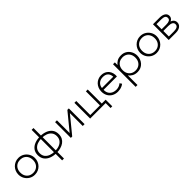

<svg xmlns="http://www.w3.org/2000/svg" viewBox="352 -2324 4138 4138"><g transform="rotate(-45 2421.0 -255.0)"><path d="M293 15Q220.5 15 163.2 -19.8Q106 -54.5 73 -112.5Q40 -170.5 40 -240Q40 -292 59 -338.2Q78 -384.5 112.2 -419.8Q146.5 -455 192.5 -475Q238.5 -495 293 -495Q365.5 -495 422.8 -460.2Q480 -425.5 513 -367.5Q546 -309.5 546 -240Q546 -188 527 -141.8Q508 -95.5 474 -60.2Q440 -25 393.8 -5Q347.5 15 293 15ZM293 -39Q349.5 -39 393 -63.8Q436.5 -88.5 461.2 -133.5Q486 -178.5 486 -240Q486 -301.5 461.2 -346.8Q436.5 -392 393 -416.5Q349.5 -441 293 -441Q236.5 -441 193 -416.5Q149.5 -392 124.8 -346.8Q100 -301.5 100 -240Q100 -178.5 124.8 -133.5Q149.5 -88.5 193 -63.8Q236.5 -39 293 -39Z M924 210V-720H980V210ZM952 13Q861.5 13 788.8 -15.2Q716 -43.5 673.5 -99.8Q631 -156 631 -240Q631 -324.5 673.5 -380.8Q716 -437 788.8 -465Q861.5 -493 952 -493Q1043 -493 1116 -465Q1189 -437 1231.5 -380.8Q1274 -324.5 1274 -240Q1274 -177 1249.5 -129.5Q1225 -82 1181 -50.5Q1137 -19 1078.5 -3Q1020 13 952 13ZM953 -38Q1028.5 -38 1087.5 -60.5Q1146.5 -83 1180.2 -127.8Q1214 -172.5 1214 -240Q1214 -307.5 1179.2 -352.5Q1144.5 -397.5 1085 -419.8Q1025.5 -442 951 -442Q877 -442 818 -419.8Q759 -397.5 724.5 -352.5Q690 -307.5 690 -240Q690 -172.5 724.5 -127.8Q759 -83 818.5 -60.5Q878 -38 953 -38Z M1399 0V-480H1455V-92L1773 -480H1818V0H1762V-392L1441 0Z M1988 0V-480H2044V-52H2338V-480H2394V0ZM2460 150V0H2354V-52H2512V150Z M2824 15Q2749 15 2691.5 -16.8Q2634 -48.5 2601.5 -105.5Q2569 -162.5 2569 -238Q2569 -293 2587.5 -340Q2606 -387 2639.5 -421.8Q2673 -456.5 2717.8 -475.8Q2762.5 -495 2815 -495Q2870.5 -495 2914.2 -475.2Q2958 -455.5 2987.2 -420Q3016.5 -384.5 3030 -337Q3043.5 -289.5 3038 -234H2631Q2628 -175.5 2651.5 -131.8Q2675 -88 2721 -63.5Q2767 -39 2831 -39Q2869.5 -39 2907.8 -52.8Q2946 -66.5 2973 -92L3005.5 -45Q2981 -24.5 2950.5 -11Q2920 2.5 2887.8 8.8Q2855.5 15 2824 15ZM2633 -286H2978Q2975 -359.5 2934 -400.2Q2893 -441 2815 -441Q2739.5 -441 2690.5 -400.2Q2641.5 -359.5 2633 -286Z M3164.5 210V-480H3220.5V-399Q3252 -440.5 3299.5 -467.8Q3347 -495 3423.5 -495Q3496 -495 3550.8 -460.2Q3605.5 -425.5 3636 -367.5Q3666.5 -309.5 3666.5 -240Q3666.5 -188 3649 -141.8Q3631.5 -95.5 3599.2 -60.2Q3567 -25 3522.5 -5Q3478 15 3423.5 15Q3352.5 15 3302.2 -12.5Q3252 -40 3220.5 -84V210ZM3413.5 -39Q3470 -39 3513.5 -63.8Q3557 -88.5 3581.8 -133.5Q3606.5 -178.5 3606.5 -240Q3606.5 -301.5 3581.8 -346.8Q3557 -392 3513.5 -416.5Q3470 -441 3413.5 -441Q3357 -441 3313.5 -416.5Q3270 -392 3245.2 -346.8Q3220.5 -301.5 3220.5 -240Q3220.5 -178.5 3245.2 -133.5Q3270 -88.5 3313.5 -63.8Q3357 -39 3413.5 -39Z M4004.5 15Q3932 15 3874.8 -19.8Q3817.5 -54.5 3784.5 -112.5Q3751.5 -170.5 3751.5 -240Q3751.5 -292 3770.5 -338.2Q3789.5 -384.5 3823.8 -419.8Q3858 -455 3904 -475Q3950 -495 4004.5 -495Q4077 -495 4134.2 -460.2Q4191.5 -425.5 4224.5 -367.5Q4257.5 -309.5 4257.5 -240Q4257.5 -188 4238.5 -141.8Q4219.5 -95.5 4185.5 -60.2Q4151.5 -25 4105.2 -5Q4059 15 4004.5 15ZM4004.5 -39Q4061 -39 4104.5 -63.8Q4148 -88.5 4172.8 -133.5Q4197.5 -178.5 4197.5 -240Q4197.5 -301.5 4172.8 -346.8Q4148 -392 4104.5 -416.5Q4061 -441 4004.5 -441Q3948 -441 3904.5 -416.5Q3861 -392 3836.2 -346.8Q3811.5 -301.5 3811.5 -240Q3811.5 -178.5 3836.2 -133.5Q3861 -88.5 3904.5 -63.8Q3948 -39 4004.5 -39Z M4382.5 0V-480H4586.5Q4664 -480 4713.8 -448.2Q4763.5 -416.5 4763.5 -355Q4763.5 -331 4753 -309.5Q4742.5 -288 4722.2 -271.8Q4702 -255.5 4672.5 -247L4671.5 -259Q4728 -247 4755.8 -214.5Q4783.5 -182 4783.5 -136Q4783.5 -94 4761 -63.5Q4738.5 -33 4697.2 -16.5Q4656 0 4600.5 0ZM4438.5 -52H4592.5Q4656.5 -52 4692 -72.8Q4727.5 -93.5 4727.5 -136Q4727.5 -179 4692 -199.5Q4656.5 -220 4592.5 -220H4425.5V-272H4581.5Q4641.5 -272 4674.5 -290Q4707.5 -308 4707.5 -350Q4707.5 -392 4675 -410Q4642.5 -428 4581.5 -428H4438.5Z"/></g></svg>

Font: Geologica Cursive Thin
Style: Regular
Weight: 250
Designer: Sindre Bremnes, Frode Helland
Foundry: Monokrom Skriftforlag AS
Version: Version 1.010;gftools[0.9.28]